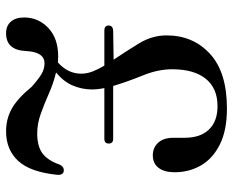

<svg xmlns="http://www.w3.org/2000/svg" viewBox="-88 -668 767 632"><g transform="rotate(90 296.0 -352.5)"><path d="M38 -48Q38 -94.5 72.2 -127.2Q106.5 -160 166.5 -160Q176 -160 186 -159Q223.5 -192.5 223 -236.5Q223 -255 215.5 -274Q208 -293 196.5 -312H81.5Q64.5 -312 64.5 -326Q64.5 -340 81.5 -341L177 -342.5Q150 -382.5 123.5 -425.8Q97 -469 97 -517Q97 -604 157.8 -659.8Q218.5 -715.5 337.5 -715.5Q409.5 -715.5 456 -692.2Q502.5 -669 525 -630Q547.5 -591 547.5 -543.5Q547.5 -509.5 533 -490.5Q518.5 -471.5 492 -471.5Q466.5 -471.5 450.2 -489.2Q434 -507 434 -539.5V-576.5Q434 -628 407 -656.2Q380 -684.5 330 -684.5Q271 -684.5 239.8 -645.8Q208.5 -607 208.5 -535.5Q208.5 -488.5 228.8 -438.8Q249 -389 263.5 -341H437.5Q453 -341 453 -326.5Q453 -312 437.5 -312H270.5Q275 -289.5 275 -270Q274.5 -236.5 261.5 -206.8Q248.5 -177 219 -153Q254.5 -144.5 288.2 -129.5Q322 -114.5 354.8 -102.8Q387.5 -91 419.5 -91Q462 -91 485.2 -108.2Q508.5 -125.5 522 -164Q529 -179.5 542.5 -178.5Q557 -177.5 556 -157.5Q547 -68 510 -28.2Q473 11.5 413 11.5Q371.5 11.5 337.8 -7.5Q304 -26.5 266 -73Q240.5 -95.5 224 -105.2Q207.5 -115 189 -115Q151.5 -115 148.5 -54Q145.5 11.5 90 11.5Q65.5 11.5 51.8 -4.2Q38 -20 38 -48Z"/></g></svg>

Font: Fraunces 72pt Soft
Style: Regular
Weight: 400
Version: Version 1.000;[b76b70a41]